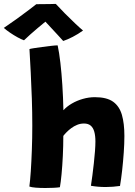

<svg xmlns="http://www.w3.org/2000/svg" viewBox="-112 -954 694 984"><path d="M195 5.5Q183.5 7.5 162.8 8.5Q142 9.5 120 9.5Q94 9.5 71.5 7.8Q49 6 38.5 2Q42.5 -28 45.8 -76.2Q49 -124.5 51.2 -184.5Q53.5 -244.5 53.5 -310.5Q53.5 -378 51.2 -448Q49 -518 45.5 -583.2Q42 -648.5 39 -702.5Q42.5 -704 61 -707Q79.5 -710 104 -713.2Q128.5 -716.5 150.5 -719Q172.5 -721.5 183.5 -721.5Q191.5 -684 197.5 -632Q203.5 -580 207.5 -518.2Q211.5 -456.5 213 -389Q230 -408 256 -423.2Q282 -438.5 312.8 -447.2Q343.5 -456 374 -456Q435 -456 467.5 -432.8Q500 -409.5 512.8 -365.2Q525.5 -321 525.5 -257.5Q525.5 -217.5 522.2 -171.5Q519 -125.5 514 -81Q509 -36.5 503 -1Q485.5 1.5 467 3Q448.5 4.5 430 4.5Q409.5 4.5 389.8 2.8Q370 1 354 -2Q357.5 -24.5 361.5 -55Q365.5 -85.5 369 -117.8Q372.5 -150 374.8 -179.2Q377 -208.5 377 -229Q377 -258.5 371.2 -279Q365.5 -299.5 352.8 -310.2Q340 -321 318.5 -321Q300 -321 283.5 -314.2Q267 -307.5 253.2 -297.2Q239.5 -287 229 -276.2Q218.5 -265.5 212.5 -257.5Q212.5 -206 210 -154.8Q207.5 -103.5 203.5 -61.5Q199.5 -19.5 195 5.5ZM174 -934Q193 -913 220 -885.8Q247 -858.5 273 -834Q299 -809.5 313.5 -797.5Q288.5 -779.5 261 -765.2Q233.5 -751 212 -744Q199 -758.5 184.2 -774.5Q169.5 -790.5 155 -806Q140.5 -821.5 129.8 -833.2Q119 -845 115 -849.5H129Q124 -845.5 110.8 -834.8Q97.5 -824 80 -809.2Q62.5 -794.5 44.2 -778.2Q26 -762 11 -747.5Q-2.5 -752 -22 -762.8Q-41.5 -773.5 -60.5 -786.5Q-79.5 -799.5 -92.5 -811Q-62.5 -831 -27.5 -856.2Q7.5 -881.5 35.8 -903Q64 -924.5 74 -932.5Q82.5 -932.5 102.2 -932.8Q122 -933 142.8 -933.2Q163.5 -933.5 174 -934Z"/></svg>

Font: Grandstander Thin
Style: Bold
Weight: 700
Version: Version 1.200